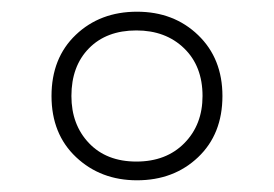

<svg xmlns="http://www.w3.org/2000/svg" viewBox="-20 -744 468 328"><path d="M214 -436Q152 -436 110 -475.5Q68 -515 68 -580Q68 -645 109.5 -684.5Q151 -724 214 -724Q277 -724 318.5 -684Q360 -644 360 -580Q360 -515 318.5 -475.5Q277 -436 214 -436ZM213 -468Q264 -468 295 -499.5Q326 -531 326 -580Q326 -631 294.5 -661.5Q263 -692 213 -692Q162 -692 132 -661.5Q102 -631 102 -580Q102 -531 132 -499.5Q162 -468 213 -468Z"/></svg>

Font: Noto Sans Lao UI ExtLt
Style: Regular
Weight: 200
Designer: Monotype Design Team
Foundry: Monotype Imaging Inc.
Version: Version 2.000; ttfautohint (v1.8.4.7-5d5b)